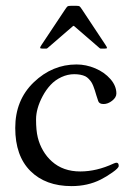

<svg xmlns="http://www.w3.org/2000/svg" viewBox="-20 -622 452 655"><path d="M126 -456.1Q116.9 -456.1 116.9 -458.9Q116.9 -461.7 121.8 -469L200.9 -587.9Q207.8 -598.4 210.3 -600.2Q212.9 -602.1 220.9 -602.1H241.9Q249.3 -602.1 251.7 -600.2Q254.2 -598.4 261 -587.9L339.8 -469Q345 -461.2 345 -458.6Q345 -456.1 335.9 -456.1H324Q321.5 -456.1 318.5 -458.9Q315.4 -461.7 314 -462.9L232.9 -533Q231.9 -533.9 231 -533.9Q230 -533.9 229 -533L147.9 -462.9Q141.1 -456.1 137.9 -456.1ZM241 -402.1Q273.7 -402.1 305.1 -388.8Q336.4 -375.5 356.7 -352.3Q377 -329.1 377 -303Q377 -289.6 362.5 -278.3Q348.1 -267.1 333.4 -267.1Q318.6 -267.1 315.2 -276.9Q311.8 -286.6 308.6 -297Q305.4 -307.4 303.6 -313.6Q301.8 -319.8 298.3 -328.4Q294.9 -336.9 291.6 -341.9Q288.3 -346.9 282.8 -352.8Q277.3 -358.6 271 -361.8Q255.6 -368.9 233.3 -368.9Q210.9 -368.9 189.6 -359Q168.2 -349.1 152.7 -332.5Q137.2 -315.9 125.7 -294.4Q103 -252 103 -214.4Q103 -176.8 108.9 -153Q114.7 -129.2 127.1 -108Q139.4 -86.9 157 -71.3Q195.1 -37.1 253.9 -37.1Q309.6 -37.1 367.4 -64Q374 -66.9 377.4 -66.9Q385 -66.9 385 -55.9Q385 -48.8 363.6 -33.8Q342.3 -18.8 323.7 -9.5Q279.3 12.9 224.1 12.9Q135.5 12.9 83.7 -38.7Q32 -90.3 32 -185.5Q32 -280.8 95.3 -341.4Q158.7 -402.1 241 -402.1Z"/></svg>

Font: Fanwood Text
Style: Regular
Weight: 400
Version: Version 1.1001